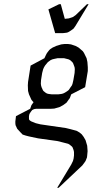

<svg xmlns="http://www.w3.org/2000/svg" viewBox="-20 -622 473 916"><path d="M53.2 -34.2V-43L54.2 -50.8L56.2 -67.9L124 -103L129.9 -120.1L136.2 -128.9L140.1 -134.8L137.2 -137.2L129.9 -146L118.2 -171.9L113.8 -188L112.8 -214.8L113.8 -231L126 -309.1L191.9 -344.2L199.2 -359.9L204.1 -369.1L213.9 -381.8L219.2 -387.2L231 -395L248 -402.8L272 -410.2L288.1 -412.1H304.2L318.8 -410.2L340.8 -402.8L355 -395L375 -377.9L380.9 -369.1L393.1 -344.2L397 -326.2L398.9 -300.8V-283.2L386.2 -206.1L319.8 -171.9L313 -153.8L307.1 -146L297.9 -132.8L293 -128.9L280.8 -120.1L263.2 -110.8L238.8 -104L223.1 -103H153.8L146 -102.1L142.1 -101.1L133.8 -97.2L127.9 -89.8L122.1 -81.1L120.1 -77.1L118.2 -67.9V-60.1V-56.2L119.1 -50.8L123 -46.9L128.9 -43L150.9 -34.2L172.9 -28.8L293.9 -11.2L315.9 -5.9L345.2 2L358.9 9.8L370.1 19L378.9 30.8L388.2 46.9L396 73.2L397.9 99.1L396 120.1L395 128.9L388.2 146L382.8 153.8L373 167L259.8 273.9H252.9L319.8 163.1L328.1 146L331.1 134.8L333 120.1V110.8V103L331.1 94.2L326.2 81.1L323.2 77.1L312 67.9L305.2 64L274.9 56.2L252.9 50.8L162.1 38.1L118.2 28.8L103 24.9L87.9 20L76.2 7.8L62 -7.8L54.2 -24.9ZM174.8 -223.1 175.8 -214.8 178.2 -206.1 184.1 -192.9 187 -188 196.8 -180.2 204.1 -175.8 211.9 -173.8 227.1 -171.9H257.8L272.9 -173.8L280.8 -175.8L290 -180.2L301.8 -188L308.1 -192.9L316.9 -206.1L323.2 -214.8L326.2 -223.1L330.1 -240.2L335.9 -273.9L336.9 -292L335.9 -300.8L333 -309.1L328.1 -321.8L324.2 -326.2L314.9 -335L307.1 -338.9L299.8 -340.8L286.1 -344.2H253.9L237.8 -340.8L230 -338.9L221.2 -335L209 -326.2L205.1 -321.8L194.8 -309.1L189.9 -300.8L186 -292L181.2 -273.9L175.8 -240.2ZM210.9 -577.1 262.2 -602.1H270L289.1 -532.2L308.1 -534.2L323.2 -539.1L328.1 -541L340.8 -549.8L395 -602.1H402.8L339.8 -498L331.1 -485.8L326.2 -481.9L312 -472.2L304.2 -467.8L296.9 -465.8L279.8 -463.9H243.2Z"/></svg>

Font: Petahja
Style: Italic
Weight: 400
Designer: T. Christopher White
Version: Version 1.1